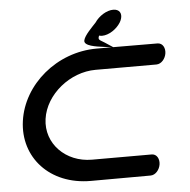

<svg xmlns="http://www.w3.org/2000/svg" viewBox="-53 -811 853 864"><g transform="rotate(-5 373.0 -378.5)"><path d="M429.8 -596.1 468.5 -590.7C447.1 -590.8 424.4 -590.8 400.6 -590.8C219.9 -590.8 64.3 -458.3 41.4 -295.3C18.5 -132.3 137.3 0.2 322.5 0.2C484 0.2 592.6 -0.5 592.6 -0.5C615.3 -0.5 633.8 -23.4 637.2 -47.6C640.6 -71.8 628.6 -94.6 605.8 -94.6L335.8 -94.6C217.9 -94.6 128.4 -184.8 143.9 -295.3C159.4 -405.8 272.2 -496 387.3 -496C501.7 -496 662.2 -496 662.2 -496C685 -496 703.4 -518.8 706.8 -543C710.2 -566.8 698.8 -589.3 676.1 -590C674.9 -590.1 598.9 -590.6 475.3 -590.7L439.2 -614.5C418.2 -628.3 407.6 -628.2 416.6 -648C419.2 -647.3 425.3 -646 430.1 -646C461 -646 496.3 -670 513.7 -698C527.4 -720.2 528.4 -745.5 507.6 -755.1C502.6 -757.4 496.7 -758.5 490.1 -758.5C459.9 -758.5 424.9 -736.5 405.4 -707.4C388.6 -689.1 353.8 -655.2 348.7 -633.3C341.2 -606.7 403 -599.8 429.8 -596.1Z"/></g></svg>

Font: Hi.
Style: Black
Weight: 400
Designer: Mew Too, Robert Jablonski
Foundry: Cannot Into Space Fonts
Version: Version 1.996